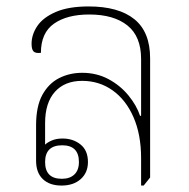

<svg xmlns="http://www.w3.org/2000/svg" viewBox="-20 -572 588 596"><path d="M171 4Q134 4 113 -16Q92 -36 92 -73V-183Q92 -242 111.5 -277.5Q131 -313 163.5 -329.5Q196 -346 235 -346Q280 -346 316.5 -326.5Q353 -307 378.5 -276Q404 -245 415 -212L418 -213V-389Q418 -459 375.5 -493Q333 -527 257 -527Q188 -527 147.5 -498.5Q107 -470 107 -408Q90 -406 84 -412.5Q78 -419 78 -436Q78 -465 96 -491.5Q114 -518 153.5 -535Q193 -552 255 -552Q348 -552 397 -512.5Q446 -473 446 -391V-21L426 4H418V-81Q418 -154 394.5 -208Q371 -262 329.5 -291.5Q288 -321 235 -321Q181 -321 150.5 -287Q120 -253 120 -190V-123Q127 -130 141 -136Q155 -142 174 -142Q207 -142 230 -123.5Q253 -105 253 -69Q253 -36 230.5 -16Q208 4 171 4ZM172 -17Q197 -17 211 -30.5Q225 -44 225 -69Q225 -121 173 -121Q120 -121 120 -69Q120 -17 172 -17Z"/></svg>

Font: Noto Serif Thai Thin
Style: Regular
Weight: 250
Version: Version 2.001